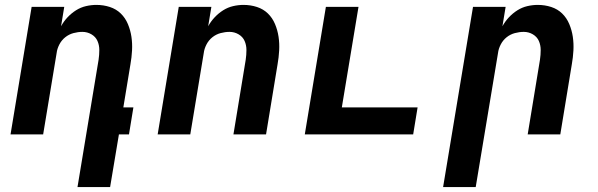

<svg xmlns="http://www.w3.org/2000/svg" viewBox="-20 -548 2440 783"><path d="M296 215 382 -304Q385 -324 385 -344Q385 -364 377.5 -381Q370 -398 353 -408Q336 -418 316 -418Q298 -418 279.5 -413Q261 -408 246 -396Q231 -384 222 -366.5Q213 -349 211 -332L156 0H23L109 -520H242L229 -441Q240 -461 255.5 -477.5Q271 -494 290 -506Q309 -518 330.5 -523Q352 -528 373 -528Q402 -528 428 -519.5Q454 -511 472.5 -493Q491 -475 501.5 -450Q512 -425 516 -398Q520 -371 518.5 -342.5Q517 -314 512 -286L483 -110H524L506 0H465L429 215Z M623 0 709 -520H842L829 -441Q840 -461 855.5 -477.5Q871 -494 890 -506Q909 -518 930.5 -523Q952 -528 973 -528Q1002 -528 1028 -519.5Q1054 -511 1072.5 -493Q1091 -475 1101.5 -450Q1112 -425 1116 -398Q1120 -371 1118.5 -342.5Q1117 -314 1112 -286L1065 0H932L982 -304Q985 -324 985 -344Q985 -364 977.5 -381Q970 -398 953 -408Q936 -418 916 -418Q898 -418 879.5 -413Q861 -408 846 -396Q831 -384 822 -366.5Q813 -349 811 -332L756 0Z M1223 0 1309 -520H1442L1374 -110H1683L1665 0Z M1787 215 1909 -520H2042L2029 -441Q2040 -461 2055.5 -477.5Q2071 -494 2090 -506Q2109 -518 2130.5 -523Q2152 -528 2173 -528Q2202 -528 2228 -519.5Q2254 -511 2272.5 -493Q2291 -475 2301.5 -450Q2312 -425 2316 -398Q2320 -371 2318.5 -342.5Q2317 -314 2312 -286L2265 0H2132L2182 -304Q2185 -324 2185 -344Q2185 -364 2177.5 -381Q2170 -398 2153 -408Q2136 -418 2116 -418Q2098 -418 2079.5 -413Q2061 -408 2046 -396Q2031 -384 2022 -366.5Q2013 -349 2011 -332L1920 215Z"/></svg>

Font: Iosevka Extrabold Extended
Style: Italic
Weight: 800
Width: 7
Italic angle: -9°
Monospace: yes
Designer: Belleve Invis
Foundry: Belleve Invis
Version: Version 32.5.0; ttfautohint (v1.8.4)